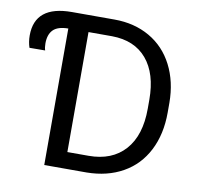

<svg xmlns="http://www.w3.org/2000/svg" viewBox="-79 -794 914 878"><g transform="rotate(10 378.0 -355.5)"><path d="M182.1 0V-633.8Q133.3 -633.3 112.1 -611.8Q90.8 -590.3 90.8 -548.8Q90.8 -529.8 95.2 -516.6L22.5 -516.1Q13.7 -542.5 13.7 -572.3Q13.7 -710.9 185.5 -710.9H382.8Q475.6 -710.9 546.9 -669.9Q618.2 -628.9 657 -553.2Q695.8 -477.5 696.3 -379.4V-334Q696.3 -233.4 657.5 -157.7Q618.7 -82 546.6 -41.5Q474.6 -1 378.9 0ZM275.9 -633.8V-76.7H374.5Q482.9 -76.7 543.2 -144Q603.5 -211.4 603.5 -335.9V-377.4Q603.5 -498.5 546.6 -565.7Q489.7 -632.8 385.3 -633.8Z"/></g></svg>

Font: Roboto
Style: Regular
Weight: 400
Designer: Google
Version: Version 2.134; 2016; ttfautohint (v1.6)